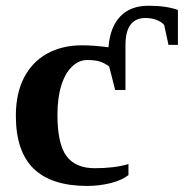

<svg xmlns="http://www.w3.org/2000/svg" viewBox="-20 -626 628 656"><path d="M555.7 -472.7 541 -540.5Q531.7 -551.8 514.6 -558.1Q497.6 -564.5 477.1 -564.5Q408.7 -564.5 408.7 -471.7V-318.4H373.5L353 -398.9Q336.4 -411.1 320.3 -416Q304.2 -420.9 277.8 -420.9Q249 -420.9 225.6 -397.9Q202.1 -375 189.2 -333.3Q176.3 -291.5 176.3 -233.4Q176.3 -135.3 206.8 -93.3Q237.3 -51.3 303.7 -51.3Q371.1 -51.3 418.9 -65.4V-27.8Q397 -10.3 358.2 -0.5Q319.3 9.3 278.3 9.3Q155.8 9.3 95 -49.8Q34.2 -108.9 34.2 -230.5Q34.2 -306.2 61.8 -360.1Q89.4 -414.1 140.6 -442.6Q191.9 -471.2 259.8 -471.2Q300.3 -471.2 350.6 -464.4Q356 -533.7 391.1 -570.1Q426.3 -606.4 486.8 -606.4Q549.3 -606.4 587.9 -591.8V-472.7Z"/></svg>

Font: Liberation Serif
Style: Bold
Weight: 700
Designer: Steve Matteson
Foundry: Ascender Corporation
Version: Version 2.1.5